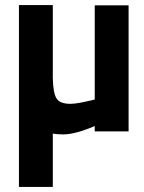

<svg xmlns="http://www.w3.org/2000/svg" viewBox="-20 -520 570 760"><path d="M55 220V-500H189V-212Q190 -154 203 -131.5Q216 -109 259 -109Q274 -109 298 -113.5Q322 -118 338 -122L355 -126V-499H489V0H355V-21Q277 12 231 12Q208 12 189 9V220Z"/></svg>

Font: TypoPRO Titillium Text
Style: 999 wt
Weight: 900
Designer: Accademia di Belle Arti di Urbino and others
Foundry: Accademia di Belle Arti di Urbino and others.
Version: Version 25.000